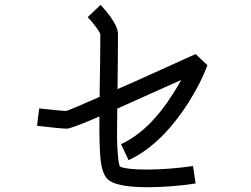

<svg xmlns="http://www.w3.org/2000/svg" viewBox="-20 -782 1040 797"><path d="M368.2 -288.1Q273.4 -248 257.8 -248Q233.4 -248 133.8 -259.8L142.6 -332Q227.5 -322.3 254.9 -321.3Q278.3 -329.1 393.6 -379.9Q393.6 -385.7 393.6 -396.5Q396.5 -548.8 396.5 -639.6Q392.6 -652.3 370.1 -680.7Q356.4 -698.2 343.8 -710.9L397.5 -761.7Q414.1 -744.1 430.7 -722.7Q469.7 -671.9 469.7 -640.6Q469.7 -549.8 467.8 -412.1Q500 -425.8 537.1 -442.4Q676.8 -505.9 792 -557.6L840.8 -511.7Q814.5 -438.5 760.7 -353.5Q712.9 -279.3 659.2 -223.6Q589.8 -152.3 513.7 -117.2L482.4 -183.6Q600.6 -238.3 697.3 -391.6Q715.8 -419.9 732.4 -450.2Q636.7 -407.2 555.7 -371.1Q507.8 -349.6 466.8 -331.1Q464.8 -226.6 466.8 -177.7Q468.8 -137.7 471.7 -114.3Q474.6 -98.6 477.5 -90.8Q503.9 -78.1 593.8 -78.1Q687.5 -79.1 781.2 -92.8L792 -20.5Q691.4 -4.9 590.8 -4.9Q587.9 -4.9 585 -4.9Q457 -5.9 424.8 -40Q404.3 -62.5 397.9 -115.7Q391.6 -168.9 392.6 -298.8Q379.9 -293 368.2 -288.1Z"/></svg>

Font: irohakakuC Regular
Style: Regular
Weight: 400
Designer: [Source Han Sans]
Ryoko NISHIZUKA Ë•øÂ°öÊ∂ºÂ≠ê (kana & ideographs); Paul D. Hunt (Latin, Greek & Cyrillic); Wenlong ZHAN
Version: Version 1.001.20160904